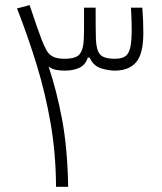

<svg xmlns="http://www.w3.org/2000/svg" viewBox="-20 -723 626 743"><path d="M196.8 0Q196.3 -127.9 176 -245.1Q155.8 -362.3 121.8 -472.7Q87.9 -583 45.9 -690.4L94.7 -703.1Q113.3 -647 123.3 -618.7Q133.3 -590.3 141.1 -569.8Q150.9 -544.9 159.9 -528.6Q168.9 -512.2 184.8 -503.9Q200.7 -495.6 230.5 -495.6Q274.4 -495.6 288.6 -513.9Q302.7 -532.2 304.2 -569.8Q305.2 -589.4 305.2 -618.4Q305.2 -647.5 305.2 -693.4H350.1Q350.1 -647 350.3 -620.8Q350.6 -594.7 351.1 -572.8Q352.5 -529.8 366.9 -512.7Q381.3 -495.6 424.8 -495.6Q449.7 -495.6 463.9 -504.6Q478 -513.7 483.9 -538.3Q489.7 -563 489.7 -609.9Q489.7 -623.5 489 -645.3Q488.3 -667 486.8 -693.4H530.8Q532.7 -668 533.7 -644Q534.7 -620.1 534.7 -596.7Q534.7 -514.2 506.6 -481.9Q478.5 -449.7 423.8 -449.7Q399.9 -449.7 370.8 -458.7Q341.8 -467.8 326.7 -500H319.8Q310.5 -471.2 286.6 -460.4Q262.7 -449.7 231 -449.7Q210.9 -449.7 195.6 -452.9Q180.2 -456.1 168 -465.8Q199.7 -370.6 220.5 -259.8Q241.2 -148.9 243.7 0Z"/></svg>

Font: Cascadia Mono ExtraLight
Style: Regular
Weight: 200
Monospace: yes
Designer: Aaron Bell
Foundry: Saja Typeworks
Version: Version 2404.023; ttfautohint (v1.8.4)